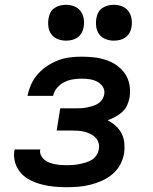

<svg xmlns="http://www.w3.org/2000/svg" viewBox="-20 -775 640 803"><path d="M259 8Q232 8 206 5.5Q180 3 155 -3.5Q130 -10 107.5 -21Q85 -32 68.5 -50Q52 -68 44 -93Q36 -118 40 -144Q41 -145 41 -147Q41 -149 42 -150H149Q149 -150 148.5 -149.5Q148 -149 148 -148Q146 -136 151.5 -125Q157 -114 166 -106.5Q175 -99 186 -95Q197 -91 209 -88.5Q221 -86 233.5 -85Q246 -84 259 -84Q272 -84 285 -85Q298 -86 311 -88.5Q324 -91 337.5 -95Q351 -99 363 -106Q375 -113 383 -125Q391 -137 393 -150Q396 -163 392.5 -176Q389 -189 380.5 -198.5Q372 -208 360 -214Q348 -220 335.5 -223.5Q323 -227 309 -228Q295 -229 282 -229H217L232 -322H297Q309 -322 320.5 -322.5Q332 -323 343.5 -325.5Q355 -328 367 -331.5Q379 -335 389.5 -341.5Q400 -348 407 -358.5Q414 -369 416 -381Q419 -398 410 -412Q401 -426 386.5 -433.5Q372 -441 355.5 -443.5Q339 -446 321 -446Q303 -446 284.5 -443Q266 -440 249 -431.5Q232 -423 219 -408Q206 -393 202 -374H95Q100 -399 110.5 -422.5Q121 -446 138.5 -465.5Q156 -485 178 -499.5Q200 -514 224 -523Q248 -532 272.5 -535Q297 -538 321 -538Q348 -538 374 -535Q400 -532 424 -524Q448 -516 468.5 -501.5Q489 -487 503 -466.5Q517 -446 521.5 -420Q526 -394 522 -368Q519 -352 512 -335.5Q505 -319 491.5 -307Q478 -295 462.5 -286.5Q447 -278 430 -272Q448 -263 463.5 -249Q479 -235 488.5 -217Q498 -199 500 -177Q502 -155 499 -134Q495 -109 482.5 -86Q470 -63 449.5 -46Q429 -29 405 -18.5Q381 -8 356.5 -2Q332 4 307.5 6Q283 8 259 8ZM456 -605Q438 -605 421.5 -611.5Q405 -618 395 -631.5Q385 -645 382.5 -662.5Q380 -680 383 -698Q385 -711 391 -722.5Q397 -734 408 -741.5Q419 -749 431.5 -752Q444 -755 456 -755Q474 -755 490.5 -748.5Q507 -742 517 -728.5Q527 -715 530 -697.5Q533 -680 530 -662Q528 -649 521.5 -637.5Q515 -626 504.5 -618.5Q494 -611 481.5 -608Q469 -605 456 -605ZM256 -605Q238 -605 221.5 -611.5Q205 -618 195 -631.5Q185 -645 182.5 -662.5Q180 -680 183 -698Q185 -711 191 -722.5Q197 -734 208 -741.5Q219 -749 231.5 -752Q244 -755 256 -755Q274 -755 290.5 -748.5Q307 -742 317 -728.5Q327 -715 330 -697.5Q333 -680 330 -662Q328 -649 321.5 -637.5Q315 -626 304.5 -618.5Q294 -611 281.5 -608Q269 -605 256 -605Z"/></svg>

Font: Iosevka Curly SmBdExObl
Style: Regular
Weight: 600
Width: 7
Italic angle: -9°
Monospace: yes
Designer: Belleve Invis
Foundry: Belleve Invis
Version: Version 11.1.0; ttfautohint (v1.8.3)